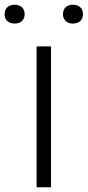

<svg xmlns="http://www.w3.org/2000/svg" viewBox="-58 -791 371 811"><path d="M96.5 0V-595H157.5V0ZM250 -691.5Q230.5 -691.5 219.2 -702.2Q208 -713 208 -731Q208 -749.5 219.2 -760.2Q230.5 -771 250 -771Q270 -771 281.2 -760.2Q292.5 -749.5 292.5 -731Q292.5 -713 281.2 -702.2Q270 -691.5 250 -691.5ZM4 -691.5Q-16 -691.5 -27.2 -702.2Q-38.5 -713 -38.5 -731Q-38.5 -749.5 -27.2 -760.2Q-16 -771 4 -771Q23.5 -771 34.8 -760.2Q46 -749.5 46 -731Q46 -713 34.8 -702.2Q23.5 -691.5 4 -691.5Z"/></svg>

Font: Encode Sans SC SemiExpanded Light
Style: Regular
Weight: 300
Width: 6
Designer: Multiple Designers
Foundry: Impallari Type
Version: Version 3.002